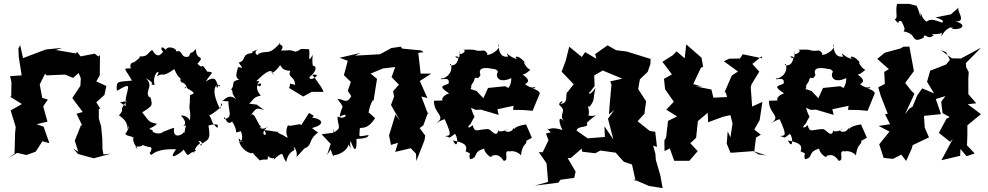

<svg xmlns="http://www.w3.org/2000/svg" viewBox="-20 -797 5097 991"><path d="M514 0 509 -26 508 -81 502 -145 490 -186V-235H498L477 -269L519 -307L529 -353L477 -377L495 -408L496 -513L488 -505L469 -520L396 -506L377 -530L373 -521L268 -539L302 -550L219 -542L204 -537L99 -497L84 -564L75 -547L77 -501L92 -408L32 -404L39 -373L38 -300L32 -298L93 -260L35 -227L61 -142L58 -111L55 -4L20 20L69 -8L116 3L164 -14L199 -68L235 -58L205 -143L169 -156L225 -169L203 -248L227 -283L198 -292L185 -361L213 -417L219 -408L316 -412L357 -395L386 -420L397 -393L395 -354L353 -291L407 -219L375 -210L405 -148L398 -151L366 -71L384 -14L358 -30L383 -2L464 20L553 -4Z M599 -269 634 -275C583 -210 633 -248 594 -201C611 -191 643 -166 638 -126C648 -169 650 -133 627 -107C633 -91 670 -96 659 -88C689 -92 642 -93 691 -28C657 -49 713 -33 716 -49C752 -30 772 -50 757 -12C733 -3 813 25 762 3C788 -25 850 -29 889 -26C835 46 922 -13 928 -25C960 28 943 -10 993 -18C974 -34 961 -53 981 -6C991 -63 1028 -48 1004 -69C1032 -72 1022 -36 1012 -49C1055 -78 1069 -71 1056 -149C1056 -149 1121 -169 1101 -137C1063 -173 1082 -169 1060 -201C1098 -220 1139 -259 1122 -263L1116 -233C1076 -316 1085 -341 1097 -357C1101 -318 1108 -380 1116 -351C1089 -353 1110 -421 1042 -376C1069 -421 1092 -425 1050 -427C1010 -488 1036 -430 999 -468C1044 -517 991 -479 991 -544C948 -497 981 -556 954 -505C903 -492 932 -558 871 -523C923 -534 848 -571 836 -540C805 -572 810 -531 823 -533C804 -502 785 -504 766 -539C746 -531 745 -502 702 -506C692 -500 723 -513 666 -471C694 -476 642 -485 655 -444C608 -445 627 -443 661 -381C586 -373 580 -383 583 -329C579 -323 636 -364 641 -350C640 -315 624 -300 629 -249ZM959 -269 962 -280C950 -222 969 -231 959 -171C965 -159 961 -201 913 -201C969 -145 896 -141 940 -150C923 -91 941 -87 930 -116C918 -95 868 -81 879 -137C861 -135 791 -101 827 -120C809 -99 764 -109 767 -125C731 -136 769 -133 790 -158C744 -168 752 -170 714 -217C773 -254 767 -254 755 -298L739 -291C757 -283 742 -274 762 -284C711 -322 783 -348 732 -394C800 -356 733 -366 778 -358C762 -422 819 -449 789 -403C832 -427 806 -393 868 -432C892 -454 869 -422 925 -380C937 -371 895 -408 916 -372C943 -368 938 -348 955 -333C943 -366 915 -320 937 -349C977 -320 996 -318 961 -306Z M1305 -257 1266 -262C1284 -276 1287 -298 1326 -303C1274 -366 1345 -381 1323 -352C1287 -356 1340 -387 1302 -377C1359 -434 1384 -445 1393 -410C1369 -450 1373 -386 1426 -461C1437 -447 1435 -435 1479 -431C1461 -397 1502 -405 1503 -359C1460 -368 1486 -372 1472 -343L1545 -299L1589 -323H1646C1663 -315 1608 -393 1592 -410C1651 -422 1578 -369 1577 -399C1607 -420 1623 -458 1592 -458C1609 -434 1586 -443 1594 -514C1563 -457 1584 -526 1574 -543C1509 -546 1549 -545 1506 -530C1466 -544 1475 -534 1430 -537C1460 -573 1397 -565 1428 -577C1364 -506 1366 -541 1314 -520C1313 -502 1282 -526 1312 -543C1266 -521 1287 -538 1282 -523C1222 -518 1255 -485 1212 -474C1239 -436 1231 -448 1209 -451C1198 -415 1194 -391 1216 -387C1165 -376 1197 -363 1173 -336C1189 -320 1167 -325 1199 -285C1154 -321 1133 -270 1125 -276L1159 -274C1157 -226 1186 -191 1137 -182C1137 -221 1146 -139 1178 -170C1219 -107 1177 -108 1223 -120C1233 -100 1234 -66 1214 -63C1230 -85 1248 -41 1212 -84C1214 -21 1285 3 1281 -9C1297 0 1272 -16 1321 31C1355 18 1365 40 1362 9C1399 37 1398 -1 1392 27C1453 -25 1429 1 1457 39C1472 -31 1513 -13 1496 -34C1498 -47 1520 -6 1509 15C1545 -21 1587 -75 1550 -30C1596 -48 1567 -73 1623 -114C1623 -114 1629 -106 1590 -136C1658 -153 1649 -182 1591 -190L1600 -199L1575 -214L1535 -151C1532 -167 1453 -131 1470 -158C1440 -104 1478 -80 1459 -88C1428 -111 1392 -112 1432 -120C1409 -112 1407 -119 1343 -126C1376 -82 1303 -100 1366 -145C1325 -115 1310 -152 1334 -137C1308 -150 1294 -230 1272 -200C1309 -247 1304 -238 1342 -230Z M2167 -528 2152 -537 2057 -546 2048 -556 2000 -549C1980 -538 1961 -527 1941 -517L1871 -513L1812 -510L1842 -524L1733 -499L1775 -483L1755 -409L1791 -374L1775 -328L1793 -301C1769 -255 1752 -288 1722 -286C1765 -229 1743 -261 1733 -194C1786 -226 1765 -172 1722 -196C1722 -144 1749 -137 1699 -112C1707 -155 1702 -154 1702 -112L1640 -104L1687 -54L1668 3L1687 -26C1704 33 1706 -1 1698 5C1737 4 1778 -28 1778 -52C1806 -7 1779 -41 1790 -69C1813 -2 1822 -25 1820 -78C1803 -82 1884 -77 1882 -100C1825 -93 1835 -82 1837 -133C1836 -145 1872 -118 1916 -187C1912 -189 1882 -222 1882 -214C1886 -236 1891 -260 1910 -290C1878 -304 1865 -298 1908 -277L1926 -390L1893 -417L1958 -444L2020 -451L2001 -399L2039 -360L2009 -326L2014 -298L1998 -255L2045 -173L2021 -206L1988 -98L1998 -49L2034 -60L2020 -13L2100 -32L2127 -4L2129 34L2171 -73L2175 -97L2146 -136L2165 -150L2190 -219V-206L2155 -299L2186 -291L2147 -379L2206 -417H2151L2139 -524Z M2724 -85 2725 -87 2695 -155C2610 -141 2644 -119 2630 -136C2618 -101 2560 -123 2604 -130C2592 -125 2545 -107 2554 -131C2544 -77 2519 -127 2499 -131C2439 -129 2432 -108 2419 -152C2409 -137 2380 -130 2410 -159C2438 -219 2432 -168 2411 -241L2435 -230L2463 -231L2554 -204L2547 -233L2631 -251L2628 -230L2685 -229L2729 -225L2766 -315C2764 -337 2704 -342 2744 -342C2736 -357 2736 -330 2690 -362C2714 -377 2711 -387 2677 -413C2695 -411 2726 -448 2719 -436C2693 -444 2669 -500 2698 -464C2649 -529 2626 -498 2654 -492C2611 -495 2583 -545 2603 -505C2591 -504 2555 -496 2552 -571C2573 -535 2480 -499 2496 -520C2481 -545 2472 -533 2450 -535C2429 -534 2451 -544 2366 -540C2403 -542 2345 -494 2349 -535C2367 -464 2303 -519 2346 -503C2343 -444 2286 -459 2307 -467C2323 -413 2265 -385 2257 -393C2245 -377 2307 -409 2295 -365C2259 -351 2244 -351 2298 -315C2251 -300 2254 -263 2288 -279L2220 -277C2218 -206 2292 -198 2225 -157C2263 -180 2263 -177 2275 -182C2315 -94 2304 -97 2276 -95C2310 -88 2288 -77 2328 -106C2347 -87 2343 -19 2318 -72C2369 -62 2397 -51 2383 -16C2424 1 2394 -7 2406 25C2454 16 2414 -14 2484 -31C2462 -29 2528 45 2518 -4C2512 27 2540 -26 2580 33C2615 32 2567 -30 2618 -14C2601 -17 2645 -24 2669 5C2677 -68 2707 -44 2694 -81C2675 -39 2688 -35 2694 -69ZM2597 -326 2633 -327 2588 -352 2499 -343 2475 -290 2440 -327C2365 -356 2418 -314 2412 -356L2426 -378C2434 -418 2442 -373 2460 -410C2445 -448 2480 -451 2526 -441C2560 -441 2547 -399 2562 -436C2529 -421 2541 -357 2619 -394C2619 -326 2568 -328 2580 -295Z M2823 -114 2798 -108 2811 -73 2781 -11 2761 -12 2801 46 2809 142 2740 161 2862 146 2872 131 2944 121 2951 89 2910 19 2927 18 2982 -30 2985 -14 3052 -6 3079 -20 3158 -9 3169 4 3200 38 3242 52 3261 138 3248 128 3256 131 3330 163 3400 174 3389 111 3365 28 3363 -3 3351 -45 3371 -39 3362 -117 3334 -121 3271 -171 3316 -221 3306 -211 3315 -274 3274 -337 3283 -389 3279 -384 3323 -426 3337 -467 3338 -493C3297 -506 3255 -518 3215 -531L3160 -538L3116 -563L3052 -518L3058 -494L3000 -528L2983 -503L2918 -556L2900 -484L2879 -427L2941 -362L2911 -324C2892 -314 2921 -266 2872 -260C2903 -286 2861 -273 2867 -255C2912 -217 2858 -216 2893 -164C2870 -203 2855 -182 2883 -126C2821 -146 2821 -125 2804 -133ZM3049 -353 3047 -408 3091 -433 3192 -391 3130 -377 3136 -360 3127 -259 3123 -206 3151 -230 3118 -184 3146 -77 3100 -145 3102 -90 3013 -83 2956 -123C2961 -154 3035 -130 3003 -170C3005 -146 2987 -152 3058 -204C3020 -186 3008 -222 2993 -180C3047 -205 2999 -260 3023 -246C3054 -286 3038 -282 3054 -343C3017 -292 3015 -321 3027 -324Z M3895 0 3873 -14 3882 -87 3907 -102 3873 -128 3901 -177 3915 -271 3862 -247 3855 -347 3859 -362 3899 -427 3863 -467 3911 -506 3914 -496 3814 -517 3799 -495 3744 -494 3716 -481 3789 -428 3757 -407 3719 -319 3725 -322 3733 -296 3662 -293 3652 -335 3570 -351 3604 -350 3558 -363 3598 -448 3609 -452 3601 -499 3522 -568 3514 -496 3472 -532 3454 -513 3399 -478 3448 -413 3407 -390 3413 -336 3458 -272 3419 -231 3475 -196 3428 -173 3418 -87 3409 -72 3410 -17 3437 -31 3460 33H3538L3581 -17L3542 -59L3547 -61L3573 -86L3582 -172C3599 -187 3616 -201 3633 -215L3635 -166L3711 -194L3750 -203L3761 -159L3750 -88L3736 -119L3731 -56L3750 -9H3762L3868 -17L3934 5Z M4453 -85 4454 -87 4424 -155C4339 -141 4373 -119 4359 -136C4347 -101 4289 -123 4333 -130C4321 -125 4274 -107 4283 -131C4273 -77 4248 -127 4228 -131C4168 -129 4161 -108 4148 -152C4138 -137 4109 -130 4139 -159C4167 -219 4161 -168 4140 -241L4164 -230L4192 -231L4283 -204L4276 -233L4360 -251L4357 -230L4414 -229L4458 -225L4495 -315C4493 -337 4433 -342 4473 -342C4465 -357 4465 -330 4419 -362C4443 -377 4440 -387 4406 -413C4424 -411 4455 -448 4448 -436C4422 -444 4398 -500 4427 -464C4378 -529 4355 -498 4383 -492C4340 -495 4312 -545 4332 -505C4320 -504 4284 -496 4281 -571C4302 -535 4209 -499 4225 -520C4210 -545 4201 -533 4179 -535C4158 -534 4180 -544 4095 -540C4132 -542 4074 -494 4078 -535C4096 -464 4032 -519 4075 -503C4072 -444 4015 -459 4036 -467C4052 -413 3994 -385 3986 -393C3974 -377 4036 -409 4024 -365C3988 -351 3973 -351 4027 -315C3980 -300 3983 -263 4017 -279L3949 -277C3947 -206 4021 -198 3954 -157C3992 -180 3992 -177 4004 -182C4044 -94 4033 -97 4005 -95C4039 -88 4017 -77 4057 -106C4076 -87 4072 -19 4047 -72C4098 -62 4126 -51 4112 -16C4153 1 4123 -7 4135 25C4183 16 4143 -14 4213 -31C4191 -29 4257 45 4247 -4C4241 27 4269 -26 4309 33C4344 32 4296 -30 4347 -14C4330 -17 4374 -24 4398 5C4406 -68 4436 -44 4423 -81C4404 -39 4417 -35 4423 -69ZM4326 -326 4362 -327 4317 -352 4228 -343 4204 -290 4169 -327C4094 -356 4147 -314 4141 -356L4155 -378C4163 -418 4171 -373 4189 -410C4174 -448 4209 -451 4255 -441C4289 -441 4276 -399 4291 -436C4258 -421 4270 -357 4348 -394C4348 -326 4297 -328 4309 -295Z M4863 -528 4883 -488 4863 -464 4781 -432 4765 -375 4801 -315 4740 -341 4714 -304 4690 -246 4673 -236 4651 -207 4700 -313 4681 -331V-332L4652 -369L4697 -430C4689 -472 4682 -514 4674 -556H4643L4628 -547L4547 -525L4508 -493L4568 -440L4544 -426L4547 -364L4513 -346L4526 -302L4562 -210L4548 -207L4574 -156L4515 -147L4571 -118L4518 -52L4541 18L4589 23L4632 1L4657 34L4685 -28L4691 -48L4775 -88L4753 -138L4749 -199L4837 -208L4810 -286L4866 -303L4897 -351L4838 -272L4845 -213L4882 -193L4865 -184L4826 -111L4884 -65L4898 -80L4839 30L4936 7L4937 -28L4969 9L5011 -5L4971 -47L4973 -100V-150L5043 -208L4975 -259L5019 -264L4978 -311V-393L4980 -425L4967 -450L4965 -471L5044 -551L4940 -495L4893 -496L4836 -538ZM4777 -679C4757 -687 4745 -693 4732 -731C4729 -689 4734 -721 4711 -767L4672 -777H4610C4599 -730 4618 -705 4598 -697C4633 -656 4603 -698 4633 -687C4657 -642 4647 -644 4644 -635C4719 -622 4678 -569 4747 -602C4752 -635 4769 -584 4799 -616C4765 -626 4834 -614 4841 -630C4837 -582 4837 -634 4884 -655C4909 -650 4910 -668 4893 -648C4954 -640 4969 -675 4910 -686C4976 -683 4910 -747 4930 -760L4888 -723L4808 -707C4856 -693 4846 -685 4846 -685C4848 -667 4787 -718 4760 -681Z"/></svg>

Font: Asimov Aggro
Style: Medium
Weight: 500
Designer: Google
Version: Version 2.000980; 2014